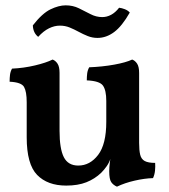

<svg xmlns="http://www.w3.org/2000/svg" viewBox="-20 -690 633 719"><path d="M228 5Q158 5 119 -35Q80 -75 80 -176V-307Q80 -347 70 -364.5Q60 -382 16 -384Q16 -398 17.5 -410Q19 -422 25 -433Q69 -435 111 -445Q153 -455 177 -467Q188 -463 195.5 -451.5Q203 -440 203 -417V-200Q203 -133 219 -101.5Q235 -70 273 -70Q317 -70 347.5 -110Q378 -150 378 -234V-312Q378 -352 365.5 -369.5Q353 -387 305 -389Q305 -403 306.5 -415Q308 -427 314 -438Q364 -440 408 -448Q452 -456 475 -467Q486 -463 493.5 -451.5Q501 -440 501 -417V-133L394 -97Q389 -81 379.5 -67.5Q370 -54 359 -43Q335 -20 303.5 -7.5Q272 5 228 5ZM418 9Q404 3 396.5 -8Q389 -19 389 -49Q389 -63 391.5 -83.5Q394 -104 400 -132L501 -155Q501 -127 505 -110.5Q509 -94 522 -87Q535 -80 561 -80Q562 -66 560.5 -51Q559 -36 553 -23Q521 -22 484 -13.5Q447 -5 418 9ZM345 -548Q326 -548 308.5 -555Q291 -562 274.5 -571Q258 -580 241 -587Q224 -594 204 -594Q184 -594 163.5 -584Q143 -574 123 -552Q104 -567 103 -595Q138 -640 169 -655Q200 -670 226 -670Q253 -670 275.5 -659Q298 -648 319 -637Q340 -626 363 -626Q380 -626 396 -634.5Q412 -643 426 -661Q436 -660 447.5 -655.5Q459 -651 466 -643Q437 -592 407.5 -570Q378 -548 345 -548Z"/></svg>

Font: Vollkorn SemiBold
Style: Regular
Weight: 600
Designer: Friedrich Althausen
Foundry: Friedrich Althausen
Version: Version 5.000